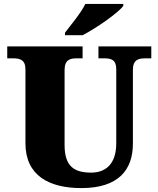

<svg xmlns="http://www.w3.org/2000/svg" viewBox="-20 -951 809 981"><path d="M312 -784V-771H402C472 -807 585 -886 610 -921V-931H416C395 -886 341 -822 312 -784ZM396 10C585 10 659 -83 659 -217V-593C659 -646 687 -653 723 -653H753V-714H483V-653H512C548 -653 574 -646 574 -597V-219C574 -109 516 -69 446 -69C359 -69 310 -101 310 -210V-593C310 -646 338 -653 373 -653H402V-714H17V-653H46C81 -653 110 -646 110 -597V-219C110 -55 229 10 396 10Z"/></svg>

Font: Noto Serif Malayalam Black
Style: Regular
Weight: 900
Designer: Indian type Foundry, Jelle Bosma, Monotype Design Team
Foundry: Monotype Imaging Inc.
Version: Version 2.104